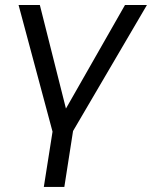

<svg xmlns="http://www.w3.org/2000/svg" viewBox="-20 -522 600 758"><path d="M153 216 187.4 -2.3 53.3 -502.3H137.3L248.7 -60.2H221.4L473.5 -502.3H560.1L268.4 -4.7L234 216Z"/></svg>

Font: Mulish ExtraLight
Style: Italic
Weight: 200
Italic angle: -9°
Designer: Vernon Adams
Foundry: Vernon Adams
Version: Version 3.603